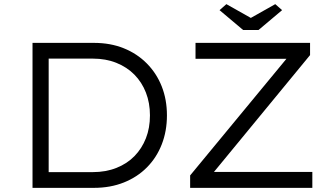

<svg xmlns="http://www.w3.org/2000/svg" viewBox="-20 -907 1600 927"><path d="M137 0V-700H433Q513 -700 577.5 -674Q642 -648 689 -600.5Q736 -553 761 -489.5Q786 -426 786 -350Q786 -274 761 -210Q736 -146 689.5 -99Q643 -52 578 -26Q513 0 433 0ZM215 -62 206 -76H428Q491 -76 542.5 -96.5Q594 -117 629.5 -153.5Q665 -190 684.5 -239.5Q704 -289 704 -350Q704 -410 684.5 -460Q665 -510 629 -546.5Q593 -583 542 -603.5Q491 -624 428 -624H203L215 -636ZM898 0V-60L1381 -645L1400 -623H924V-700H1477V-641L995 -55L975 -77H1488V0ZM1154 -762 1040 -858 1073 -887 1206 -812H1176L1309 -887L1342 -858L1228 -762Z"/></svg>

Font: Lexend Exa Light
Style: Regular
Weight: 300
Designer: Bonnie Shaver-Troup, Thomas Jockin
Foundry: Lexend
Version: Version 1.007